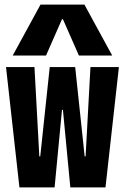

<svg xmlns="http://www.w3.org/2000/svg" viewBox="-20 -810 540 830"><path d="M64 0 6 -520H129L150 -134H154L195 -520H305L346 -134H350L371 -520H494L436 0H284L252 -335H248L216 0ZM35 -570 155 -790H345L465 -570H321L252 -727H248L179 -570Z"/></svg>

Font: M PLUS 1 Code SemiBold
Style: Regular
Weight: 600
Designer: Coji Morishita
Foundry: UNDERFOREST DESIGN
Version: Version 1.005